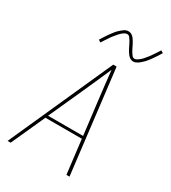

<svg xmlns="http://www.w3.org/2000/svg" viewBox="-227 -1074 1055 1187"><g transform="rotate(30 300.0 -480.5)"><path d="M23 0 353 -735H377L465 0H443L414 -241H154L45 0ZM412 -260 384 -490Q378 -543 371.5 -596Q365 -649 360 -702Q337 -649 313.5 -596Q290 -543 266 -490L162 -260ZM449 -813Q437 -813 427 -819.5Q417 -826 410 -834.5Q403 -843 397.5 -852.5Q392 -862 386.5 -872.5Q381 -883 376 -894Q371 -905 365 -914.5Q359 -924 352 -933Q345 -942 333 -942Q328 -942 325.5 -941Q323 -940 318.5 -938Q314 -936 309 -932.5Q304 -929 298 -923.5Q292 -918 289 -914.5Q286 -911 283 -908Q280 -905 277.5 -901.5Q275 -898 272 -894.5Q269 -891 265.5 -887Q262 -883 259 -879Q256 -875 252.5 -870Q249 -865 246 -860Q243 -855 239 -849.5Q235 -844 231.5 -838.5Q228 -833 224 -827Q220 -821 216 -814L199 -824Q206 -836 212.5 -846Q219 -856 225 -865Q231 -874 237 -882.5Q243 -891 248.5 -898Q254 -905 259 -911.5Q264 -918 269.5 -923.5Q275 -929 284 -937Q293 -945 301 -950.5Q309 -956 316.5 -958.5Q324 -961 333 -961Q345 -961 355 -955Q365 -949 372 -940Q379 -931 384.5 -921.5Q390 -912 395.5 -901.5Q401 -891 406 -880Q411 -869 417 -859.5Q423 -850 430 -841Q437 -832 449 -832Q454 -832 456.5 -833Q459 -834 463.5 -836.5Q468 -839 473 -842.5Q478 -846 484 -851Q490 -856 493 -859.5Q496 -863 499 -866Q502 -869 504.5 -872.5Q507 -876 510 -879.5Q513 -883 516.5 -887Q520 -891 523 -895.5Q526 -900 529.5 -904.5Q533 -909 536 -914Q539 -919 543 -924.5Q547 -930 550.5 -935.5Q554 -941 558 -947Q562 -953 566 -960L583 -950Q577 -939 570 -928.5Q563 -918 557 -909Q551 -900 545 -891.5Q539 -883 533.5 -876Q528 -869 523 -862.5Q518 -856 512.5 -851Q507 -846 498 -837.5Q489 -829 481 -824Q473 -819 465.5 -816Q458 -813 449 -813Z"/></g></svg>

Font: Iosevka Aile Thin Oblique
Style: Regular
Weight: 100
Italic angle: -9°
Designer: Belleve Invis
Foundry: Belleve Invis
Version: Version 31.1.0; ttfautohint (v1.8.4)